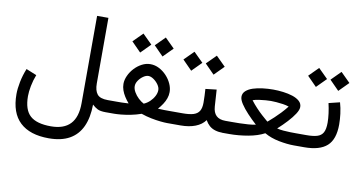

<svg xmlns="http://www.w3.org/2000/svg" viewBox="-85 -892 2573 1371"><g transform="rotate(10 1201.5 -206.5)"><path d="M163.6 -174.8 87.9 -205.6Q67.9 -156.7 57.9 -106.4Q47.9 -56.2 47.9 -17.1Q47.9 118.7 119.9 186.3Q191.9 253.9 329.1 253.9Q419.4 253.9 479 220.5Q538.6 187 568.6 122.1Q598.6 57.1 599.6 -38.1Q618.7 -20 638.7 -10Q658.7 0 698.2 0H712.4V-87.9H697.3Q641.1 -87.9 620.4 -114Q599.6 -140.1 599.6 -191.9L600.1 -667H518.1L517.1 -33.2Q517.1 67.9 470 117.4Q422.9 167 329.6 167Q225.6 167 178.5 124.3Q131.3 81.5 131.3 -17.6Q131.3 -48.8 139.4 -91.3Q147.5 -133.8 163.6 -174.8Z M960 -531.7 1028.3 -462.4 1097.2 -531.7 1028.3 -600.1ZM797.9 -531.7 866.2 -462.4 935.1 -531.7 866.2 -600.1ZM953.6 -308.1Q971.7 -308.1 991.9 -294.2Q1012.2 -280.3 1026.4 -260Q1040.5 -239.7 1040.5 -220.7Q1040.5 -199.2 1028.8 -176.8Q1017.1 -154.3 997.6 -135.7Q978 -117.2 954.6 -107.4Q935.1 -117.2 915.3 -135.7Q895.5 -154.3 882.6 -176.8Q869.6 -199.2 869.6 -219.7Q869.6 -240.2 883.3 -260.5Q897 -280.8 916.7 -294.4Q936.5 -308.1 953.6 -308.1ZM1061 -89.8Q1079.1 -110.4 1093 -131.6Q1106.9 -152.8 1114.7 -175Q1122.6 -197.3 1122.6 -220.7Q1122.6 -250 1108.9 -280.5Q1095.2 -311 1071.3 -336.7Q1047.4 -362.3 1017.1 -377.9Q986.8 -393.6 953.6 -393.6Q921.9 -393.6 892.1 -377.9Q862.3 -362.3 838.6 -336.7Q814.9 -311 801.3 -280.8Q787.6 -250.5 787.6 -221.7Q787.6 -198.7 795.4 -176.3Q803.2 -153.8 816.9 -132.3Q830.6 -110.8 848.1 -90.3Q817.4 -88.4 797.6 -88.1Q777.8 -87.9 758.3 -87.9H692.9V0H758.3Q777.3 0 809.3 -2.9Q841.3 -5.9 879.2 -13.4Q917 -21 953.1 -33.7Q989.3 -21 1026.1 -13.7Q1063 -6.3 1093.8 -3.2Q1124.5 0 1142.1 0H1187V-87.9H1141.1Q1125.5 -87.9 1106.4 -88.1Q1087.4 -88.4 1061 -89.8Z M1561.5 0V-87.9H1550.8Q1506.3 -87.9 1483.6 -109.9Q1460.9 -131.8 1458 -176.3L1450.2 -296.9L1370.1 -287.6Q1371.6 -264.6 1372.8 -238.8Q1374 -212.9 1374 -189Q1374 -149.9 1360.8 -127.9Q1347.7 -106 1318.6 -96.9Q1289.6 -87.9 1241.2 -87.9H1167.5V0H1240.2Q1301.8 0 1347.4 -17.6Q1393.1 -35.2 1418 -69.8Q1430.7 -46.9 1448.2 -31.2Q1465.8 -15.6 1491 -7.8Q1516.1 0 1549.8 0ZM1341.3 -467.3 1409.7 -397.9 1478.5 -467.3 1409.7 -535.6ZM1179.2 -467.3 1247.6 -397.9 1316.4 -467.3 1247.6 -535.6Z M1846.7 -284.2Q1861.8 -284.2 1885.5 -282.5Q1909.2 -280.8 1934.1 -277.1Q1959 -273.4 1977.5 -266.6Q1956.5 -239.7 1933.6 -215.6Q1910.6 -191.4 1890.9 -173.3Q1871.1 -155.3 1858.9 -144.8Q1846.7 -134.3 1846.7 -134.3Q1846.7 -134.3 1834.2 -144.8Q1821.8 -155.3 1801.8 -173.3Q1781.7 -191.4 1759 -215.6Q1736.3 -239.7 1715.8 -266.6Q1734.4 -273.4 1759.5 -277.1Q1784.7 -280.8 1808.3 -282.5Q1832 -284.2 1846.7 -284.2ZM1923.8 -98.6Q1960 -131.3 1990.7 -164.6Q2021.5 -197.8 2040.5 -227.3Q2059.6 -256.8 2059.6 -277.8Q2059.6 -302.7 2040.3 -320.1Q2021 -337.4 1989.5 -347.7Q1958 -357.9 1920.9 -362.5Q1883.8 -367.2 1848.1 -367.2Q1810.1 -367.2 1772 -362.5Q1733.9 -357.9 1702.6 -347.7Q1671.4 -337.4 1652.3 -320.1Q1633.3 -302.7 1633.3 -277.8Q1633.3 -256.3 1652.8 -226.6Q1672.4 -196.8 1703.4 -163.6Q1734.4 -130.4 1769.5 -98.6Q1746.6 -93.8 1714.8 -91.3Q1683.1 -88.9 1651.4 -88.4Q1619.6 -87.9 1595.7 -87.9H1542V0H1594.2Q1661.1 0 1729.7 -12.2Q1798.3 -24.4 1846.7 -50.3Q1893.1 -23.4 1953.1 -11.7Q2013.2 0 2062 0H2084.5V-87.9H2062Q2045.9 -87.9 2021.2 -88.4Q1996.6 -88.9 1970.5 -91.1Q1944.3 -93.3 1923.8 -98.6Z M2333.5 -360.4 2253.4 -340.8Q2261.7 -306.2 2266.6 -268.3Q2271.5 -230.5 2271.5 -201.7Q2271.5 -154.3 2258.1 -129.9Q2244.6 -105.5 2215.3 -96.7Q2186 -87.9 2137.7 -87.9H2064.9V0H2137.7Q2249 0 2302 -47.6Q2355 -95.2 2355 -203.1Q2355 -238.8 2349.9 -280.5Q2344.7 -322.3 2333.5 -360.4ZM2238.3 -507.8 2306.6 -438.5 2375.5 -507.8 2306.6 -576.2ZM2076.2 -507.8 2144.5 -438.5 2213.4 -507.8 2144.5 -576.2Z"/></g></svg>

Font: Vazir Variable Regular
Style: Regular
Weight: 400
Designer: Saber Rastikerdar
Foundry: Saber Rastikerdar
Version: Version 30.1.0